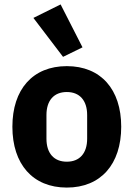

<svg xmlns="http://www.w3.org/2000/svg" viewBox="-20 -836 604 868"><path d="M265 -579 353 -622 254 -816 131 -755ZM282 12C436 12 528 -94 528 -263C528 -432 436 -537 282 -537C128 -537 36 -432 36 -263C36 -94 128 12 282 12ZM282 -105C224 -105 190 -143 190 -209V-316C190 -382 224 -420 282 -420C340 -420 374 -382 374 -316V-209C374 -143 340 -105 282 -105Z"/></svg>

Font: IBM Plex Sans Thai Looped
Style: Bold
Weight: 700
Designer: Mike Abbink, Paul van der Laan, Pieter van Rosmalen, Ben Mitchell, Mark Frömberg
Foundry: Bold Monday
Version: Version 1.1